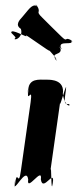

<svg xmlns="http://www.w3.org/2000/svg" viewBox="-20 -872 348 865"><path d="M80 -795C106 -824 122 -854 144 -846C165 -824 125 -868 147 -846C168 -810 136 -826 171 -792C192 -770 234 -730 256 -708C288 -677 268 -710 302 -690C323 -668 280 -710 302 -688C312 -665 243 -692 254 -658C275 -636 230 -677 252 -655C263 -621 206 -637 231 -606C250 -582 206 -628 228 -606C249 -596 201 -646 201 -646C222 -624 77 -732 99 -710C104 -700 26 -748 31 -724C52 -702 53 -705 45 -696C53 -690 85 -708 74 -742C47 -759 67 -781 80 -795ZM192 -513C152 -513 113 -520 106 -467C97 -405 117 -530 108 -468C98 -395 129 -492 118 -412L74 -102C63 -22 58 -117 48 -45C39 17 55 -108 46 -46C38 8 98 -126 107 -64C98 -2 173 -126 164 -64C173 -2 228 -119 218 -46C209 16 226 -107 217 -45C209 10 213 -146 207 -102L251 -412C245 -368 285 -522 277 -468C268 -406 269 -403 291 -403C302 -393 272 -387 263 -449C272 -511 213 -513 192 -513Z"/></svg>

Font: Hussar Przerywany
Style: Obl
Weight: 400
Foundry: Cannot Into Space Fonts
Version: Version 0.982